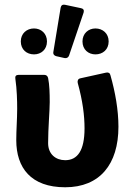

<svg xmlns="http://www.w3.org/2000/svg" viewBox="-20 -793 571 824"><path d="M240.2 -759.8 209 -570.3C207 -560.5 212.9 -553.7 221.7 -551.8L256.8 -543.9C265.6 -542 273.4 -545.9 276.4 -554.7L338.9 -739.3C341.8 -749 337.9 -755.9 328.1 -757.8L258.8 -772.5C249 -774.4 242.2 -770.5 240.2 -759.8ZM69.3 -615.2C69.3 -580.1 94.7 -559.6 126 -559.6C156.2 -559.6 181.6 -580.1 181.6 -615.2C181.6 -649.4 156.2 -670.9 126 -670.9C94.7 -670.9 69.3 -649.4 69.3 -615.2ZM334 -615.2C334 -580.1 359.4 -559.6 389.6 -559.6C420.9 -559.6 446.3 -580.1 446.3 -615.2C446.3 -649.4 420.9 -670.9 389.6 -670.9C359.4 -670.9 334 -649.4 334 -615.2ZM49.8 -191.4C49.8 -73.2 112.3 10.7 259.8 10.7C408.2 10.7 488.3 -87.9 488.3 -249C488.3 -321.3 474.6 -397.5 454.1 -469.7C452.1 -479.5 445.3 -483.4 435.5 -481.4L325.2 -457C315.4 -455.1 311.5 -447.3 313.5 -437.5C335 -359.4 342.8 -296.9 342.8 -242.2C342.8 -146.5 312.5 -105.5 259.8 -105.5C218.8 -105.5 186.5 -131.8 186.5 -178.7C186.5 -242.2 193.4 -317.4 193.4 -354.5C193.4 -393.6 192.4 -428.7 186.5 -458C184.6 -466.8 178.7 -471.7 169.9 -471.7H59.6C48.8 -471.7 43.9 -465.8 45.9 -455.1C52.7 -408.2 53.7 -359.4 53.7 -326.2C53.7 -281.2 49.8 -236.3 49.8 -191.4Z"/></svg>

Font: Ed Sans Neue
Style: Bold
Weight: 700
Designer: Stephen Hutchings
Version: Version 1.004;PS 001.004;hotconv 1.0.88;makeotf.lib2.5.64775